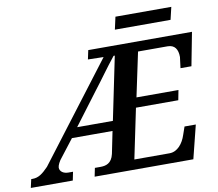

<svg xmlns="http://www.w3.org/2000/svg" viewBox="-126 -982 1237 1090"><g transform="rotate(-10 492.5 -437.0)"><path d="M591 -802H912L929 -874H607ZM-35 0H207L217 -49H190C163 -49 141 -63 141 -86C141 -98 153 -123 169 -141L244 -238H478L452 -110C440 -57 406 -49 375 -49H343L333 0H902L950 -192H885L869 -146C854 -99 821 -57 775 -57H572L632 -345H876L887 -402H645L699 -657H869C910 -657 928 -630 928 -585C928 -579 920 -529 920 -522H983L1020 -714H422L411 -662L501 -660L76 -102C43 -68 19 -49 -16 -49H-24ZM284 -294 424 -480C464 -531 509 -596 558 -657H565L490 -294Z"/></g></svg>

Font: Noto Serif Semi
Style: Italic
Weight: 600
Italic angle: -12°
Designer: Monotype Design Team
Foundry: Monotype Imaging Inc.
Version: Version 1.901